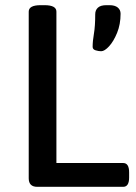

<svg xmlns="http://www.w3.org/2000/svg" viewBox="-20 -722 524 742"><path d="M124 0Q91 0 91 -33V-677Q91 -702 137 -702H152Q198 -702 198 -677V-92H456Q479 -92 479 -56V-36Q479 0 456 0ZM371 -524Q361 -524 349.5 -527.5Q338 -531 338 -541Q338 -563 343 -592Q348 -621 348 -667Q348 -683 358.5 -692.5Q369 -702 391 -702H403Q424 -702 435 -693Q446 -684 446 -669Q446 -628 432.5 -595Q419 -562 401.5 -543Q384 -524 371 -524Z"/></svg>

Font: Asap Medium
Style: Regular
Weight: 500
Designer: Pablo Cosgaya
Foundry: Omnibus-Type
Version: Version 3.001; ttfautohint (v1.8.3)